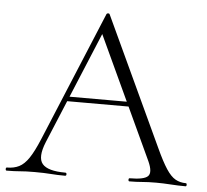

<svg xmlns="http://www.w3.org/2000/svg" viewBox="-50 -689 796 740"><g transform="rotate(5 348.0 -319.0)"><path d="M200 -287 209 -305H468L475 -287ZM694 -12Q698 -12 698 -6Q698 0 694 0Q666 0 636.5 -2Q607 -4 580 -4Q549 -4 526.5 -2Q504 0 477 0Q473 0 473 -6Q473 -12 477 -12Q533 -12 547.5 -27Q562 -42 543 -84L317 -570L336 -587L143 -123Q118 -62 139 -37Q160 -12 228 -12Q233 -12 233 -6Q233 0 228 0Q198 0 173 -2Q148 -4 110 -4Q75 -4 53.5 -2Q32 0 2 0Q-2 0 -2 -6Q-2 -12 2 -12Q29 -12 49 -22Q69 -32 86.5 -58Q104 -84 124 -132L333 -635Q335 -638 339.5 -638Q344 -638 345 -635L577 -137Q600 -87 618 -59.5Q636 -32 654 -22Q672 -12 694 -12Z"/></g></svg>

Font: Cormorant Garamond Light
Style: Regular
Weight: 300
Designer: Christian Thalmann (Catharsis Fonts)
Foundry: Catharsis Fonts
Version: Version 4.001